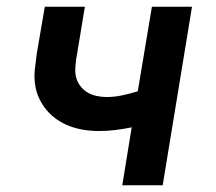

<svg xmlns="http://www.w3.org/2000/svg" viewBox="-20 -550 640 570"><path d="M343 0 371 -172Q347 -167 322.5 -164Q298 -161 274 -161Q251 -161 229 -164.5Q207 -168 187 -175.5Q167 -183 149.5 -195Q132 -207 118.5 -223Q105 -239 96 -258.5Q87 -278 84 -300Q81 -322 83.5 -344.5Q86 -367 89 -390L113 -530H232L206 -373Q204 -359 203.5 -344Q203 -329 207.5 -315.5Q212 -302 221 -291.5Q230 -281 241.5 -274.5Q253 -268 267.5 -265Q282 -262 296 -262Q320 -262 343 -267Q366 -272 389 -279L431 -530H550L463 0Z"/></svg>

Font: Iosevka Curly Extended
Style: Bold Italic
Weight: 700
Width: 7
Italic angle: -9°
Monospace: yes
Designer: Belleve Invis
Foundry: Belleve Invis
Version: Version 11.1.0; ttfautohint (v1.8.3)